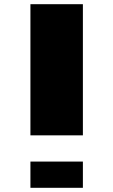

<svg xmlns="http://www.w3.org/2000/svg" viewBox="-20 -895 540 915"><path d="M125 -875H375V-250H125ZM125 -125H375V0H125Z"/></svg>

Font: Dogica Pixel
Style: Bold
Weight: 700
Designer: Roberto Mocci
Version: Version 001.000